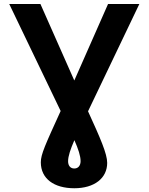

<svg xmlns="http://www.w3.org/2000/svg" viewBox="-20 -748 761 983"><path d="M27.3 -727.5 290.5 -179.7C211.4 -5.9 189 42 189 83C189 167 256.8 215.8 360.4 215.8C463.4 215.8 528.8 164.1 528.8 85.9C528.8 39.1 493.2 -41.5 430.7 -178.2L693.4 -727.5H533.2L360.4 -335.9L187 -727.5ZM328.6 77.6C328.6 51.3 340.8 16.1 360.8 -30.3C380.9 15.1 392.6 50.3 392.6 77.1C392.6 99.6 380.4 114.7 360.4 114.7C340.3 114.7 328.6 100.1 328.6 77.6Z"/></svg>

Font: Raveo SemiBold
Style: Regular
Weight: 600
Designer: Jakub Foglar, Rasmus Andersson (Inter)
Foundry: Jakubfoglar.com
Version: Version 1.100;Glyphs 3.2.3 (3260)